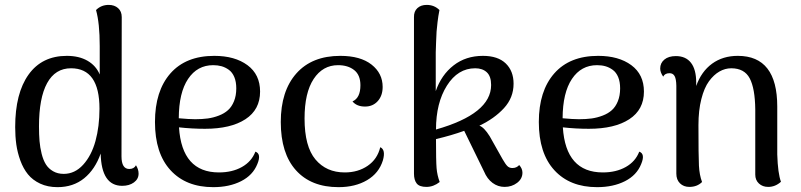

<svg xmlns="http://www.w3.org/2000/svg" viewBox="-20 -751 3269 784"><path d="M535.2 -76.2Q545.9 -59.6 545.9 -42Q545.9 -20 526.9 -6.1Q507.8 7.8 479 7.8Q394 7.8 391.1 -124Q368.2 -59.1 323.5 -22.9Q278.8 13.2 214.8 13.2Q174.8 13.2 144 -1.2Q113.3 -15.6 94.2 -39.1Q75.2 -62.5 63.2 -95.2Q51.3 -127.9 46.6 -161.1Q42 -194.3 42 -231.9Q42 -370.1 96.7 -446.5Q151.4 -522.9 252.9 -522.9Q302.7 -522.9 337.4 -502.9Q372.1 -482.9 387.2 -446.8V-563Q387.2 -656.7 372.1 -710Q393.1 -731 423.8 -731Q447.3 -731 462.2 -717.8Q477.1 -704.6 477.1 -681.2L476.1 -112.8Q476.1 -61 507.8 -61Q527.3 -61 535.2 -76.2ZM240.2 -41Q285.6 -41 319.6 -78.4Q353.5 -115.7 369.9 -175.3Q386.2 -234.9 386.2 -307.1Q386.2 -472.2 270 -472.2Q205.6 -472.2 172.4 -411.6Q139.2 -351.1 139.2 -234.9Q139.2 -201.2 141.4 -175Q143.6 -148.9 150.1 -122.8Q156.7 -96.7 167.5 -79.6Q178.2 -62.5 196.8 -51.8Q215.3 -41 240.2 -41Z M1022.9 -131.8Q1048.3 -122.6 1030.8 -81.1Q1012.7 -35.6 964.6 -11.2Q916.5 13.2 850.6 13.2Q739.7 13.2 676.3 -55.9Q612.8 -125 612.8 -252.9Q612.8 -379.4 675.8 -451.2Q738.8 -522.9 855 -522.9Q939 -522.9 990.5 -484.9Q1042 -446.8 1042 -377Q1042 -303.2 982.2 -264.2Q922.4 -225.1 816.9 -225.1Q763.7 -225.1 710.9 -231Q722.7 -46.9 874 -46.9Q928.2 -46.9 967.8 -69.1Q1007.3 -91.3 1022.9 -131.8ZM850.6 -484.9Q785.6 -484.9 748 -428.7Q710.4 -372.6 710 -268.1Q752 -264.2 776.9 -264.2Q805.2 -264.2 828.4 -267.3Q851.6 -270.5 873.8 -279.1Q896 -287.6 911.1 -301.3Q926.3 -314.9 935.5 -337.6Q944.8 -360.4 944.8 -390.1Q944.8 -417 936.8 -436.3Q928.7 -455.6 914.6 -465.8Q900.4 -476.1 884.8 -480.5Q869.1 -484.9 850.6 -484.9Z M1362.3 13.2Q1250.5 13.2 1188.5 -55.7Q1126.5 -124.5 1126.5 -252.9Q1126.5 -379.4 1190.2 -451.2Q1253.9 -522.9 1369.6 -522.9Q1451.7 -522.9 1497.1 -487.3Q1542.5 -451.7 1542.5 -396Q1542.5 -360.4 1522.5 -338.1Q1502.4 -315.9 1470.7 -315.9Q1436.5 -315.9 1419.4 -336.9Q1451.7 -351.1 1451.7 -402.8Q1451.7 -444.8 1426.3 -464.8Q1400.9 -484.9 1360.4 -484.9Q1297.9 -484.9 1260.7 -428.5Q1223.6 -372.1 1223.6 -267.1Q1223.6 -152.8 1268.1 -99.9Q1312.5 -46.9 1387.7 -46.9Q1441.9 -46.9 1481.4 -74Q1521 -101.1 1532.7 -149.9Q1555.7 -139.6 1543.5 -96.2Q1527.3 -43.9 1479 -15.4Q1430.7 13.2 1362.3 13.2Z M2100.1 -77.1Q2113.3 -62.5 2113.3 -45.9Q2113.3 -21 2091.6 -4.4Q2069.8 12.2 2040.5 12.2Q2013.2 12.2 1991.2 -4.2Q1969.2 -20.5 1956.5 -50.8L1875.5 -216.8Q1822.8 -197.8 1760.3 -183.1Q1760.3 -93.3 1762.7 -64.5Q1765.1 -35.6 1775.4 -7.8Q1750 12.2 1721.2 12.2Q1692.4 12.2 1681.4 -2Q1670.4 -16.1 1670.4 -42V-681.2Q1669.9 -704.6 1684.3 -717.8Q1698.7 -731 1722.2 -731Q1753.4 -731 1774.4 -710Q1769.5 -685.1 1766.6 -660.4Q1763.7 -635.7 1762.7 -622.1Q1761.7 -608.4 1760.7 -579.1Q1759.8 -549.8 1759.3 -537.1V-378.9Q1782.2 -445.3 1832.3 -484.1Q1882.3 -522.9 1952.1 -522.9Q2013.2 -522.9 2045.2 -491.9Q2077.1 -460.9 2077.1 -409.2Q2077.1 -352.1 2037.8 -309.3Q1998.5 -266.6 1937.5 -237.8Q1956.5 -231.4 1979.5 -194.8L2032.2 -101.1Q2043.9 -80.6 2051.8 -72.8Q2059.6 -64.9 2072.3 -64.9Q2089.4 -64.9 2100.1 -77.1ZM1760.3 -222.2Q1985.4 -286.1 1985.4 -403.8Q1985.4 -439.5 1967.8 -455.8Q1950.2 -472.2 1920.4 -472.2Q1849.6 -472.2 1804.9 -401.4Q1760.3 -330.6 1760.3 -222.2Z M2590.3 -131.8Q2615.7 -122.6 2598.1 -81.1Q2580.1 -35.6 2532 -11.2Q2483.9 13.2 2418 13.2Q2307.1 13.2 2243.7 -55.9Q2180.2 -125 2180.2 -252.9Q2180.2 -379.4 2243.2 -451.2Q2306.2 -522.9 2422.4 -522.9Q2506.3 -522.9 2557.9 -484.9Q2609.4 -446.8 2609.4 -377Q2609.4 -303.2 2549.6 -264.2Q2489.7 -225.1 2384.3 -225.1Q2331.1 -225.1 2278.3 -231Q2290 -46.9 2441.4 -46.9Q2495.6 -46.9 2535.2 -69.1Q2574.7 -91.3 2590.3 -131.8ZM2418 -484.9Q2353 -484.9 2315.4 -428.7Q2277.8 -372.6 2277.3 -268.1Q2319.3 -264.2 2344.2 -264.2Q2372.6 -264.2 2395.8 -267.3Q2418.9 -270.5 2441.2 -279.1Q2463.4 -287.6 2478.5 -301.3Q2493.7 -314.9 2502.9 -337.6Q2512.2 -360.4 2512.2 -390.1Q2512.2 -417 2504.2 -436.3Q2496.1 -455.6 2481.9 -465.8Q2467.8 -476.1 2452.1 -480.5Q2436.5 -484.9 2418 -484.9Z M3153.8 -120.1Q3156.2 -43 3168.9 -8.8Q3146 12.2 3116.7 12.2Q3093.8 12.2 3078.9 -1.7Q3064 -15.6 3064 -38.1V-304.2Q3063 -390.1 3041.3 -431.2Q3019.5 -472.2 2965.8 -472.2Q2940.9 -472.2 2917.7 -459Q2894.5 -445.8 2875 -419.2Q2855.5 -392.6 2843.8 -346.4Q2832 -300.3 2832 -240.2Q2832 -112.8 2834 -74.7Q2835.9 -36.6 2846.7 -7.8Q2826.7 12.2 2794.9 12.2Q2771.5 12.2 2756.6 -2.4Q2741.7 -17.1 2741.7 -42V-400.9Q2741.2 -428.7 2734.6 -440.4Q2728 -452.1 2713.9 -452.1Q2694.8 -452.1 2688 -438Q2675.8 -455.6 2675.8 -471.2Q2675.8 -493.7 2692.9 -507.8Q2710 -522 2739.7 -522Q2780.3 -522 2801.5 -494.6Q2822.8 -467.3 2822.8 -414.1V-399.9Q2843.8 -459 2887.7 -491Q2931.6 -522.9 2992.7 -522.9Q3153.8 -522.9 3153.8 -315.9Z"/></svg>

Font: Arima Madurai Medium
Style: Regular
Weight: 500
Designer: Joana Correia and Natanael Gama
Foundry: NDISCOVER
Version: Version 1.019;PS 001.019;hotconv 1.0.88;makeotf.lib2.5.64775